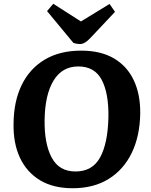

<svg xmlns="http://www.w3.org/2000/svg" viewBox="-20 -985 802 1020"><path d="M52 -328Q53 -447 95.5 -534Q138 -621 218 -668.5Q298 -716 411 -716Q515 -716 585 -675Q655 -634 690.5 -559Q726 -484 725 -382Q723 -262 680 -173Q637 -84 557.5 -34.5Q478 15 366 15Q263 15 192.5 -27.5Q122 -70 86 -147Q50 -224 52 -328ZM217 -349Q215 -222 254.5 -148Q294 -74 381 -74Q471 -74 512 -149Q553 -224 556 -363Q558 -489 520.5 -560.5Q483 -632 396 -632Q310 -632 264.5 -557Q219 -482 217 -349ZM230 -926 263 -965 410 -871 562 -964 591 -922 459 -782Q430 -751 405 -751Q387 -751 370 -757Z"/></svg>

Font: Literata 12pt
Style: Bold Italic
Weight: 700
Italic angle: -2°
Designer: Latin by Veronika Burian and Jose Scaglione. Greek by Irene Vlachou. Cyrillic by Vera Evstafieva
Foundry: TypeTogether
Version: Version 3.002